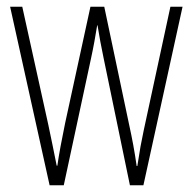

<svg xmlns="http://www.w3.org/2000/svg" viewBox="-20 -615 571 569"><path d="M287 -443 365 -66H405L521 -595H485L406 -229C398 -191 395 -175 387 -123H385C379 -166 371 -208 363 -244L289 -595H248L173 -250C164 -207 154 -154 150 -124H148C140 -164 132 -204 123 -246L46 -595H10L127 -66H169L250 -443C257 -475 263 -509 268 -540H269C274 -509 280 -476 287 -443Z"/></svg>

Font: Noto Sans Malayalam UI ExtraCondensed ExtraLight
Style: Regular
Weight: 200
Width: 2
Designer: Jelle Bosma - Monotype Design Team
Foundry: Monotype Imaging Inc.
Version: Version 2.104